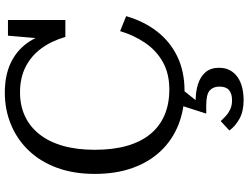

<svg xmlns="http://www.w3.org/2000/svg" viewBox="-137 -631 1030 796"><g transform="rotate(-90 378.0 -233.0)"><path d="M393 -665Q339 -665 295.5 -645Q252 -625 220.5 -586Q189 -547 172 -489Q155 -431 155 -355Q155 -279 171.5 -221.5Q188 -164 220 -125Q252 -86 298.5 -66Q345 -46 405 -46Q471 -46 519 -73Q567 -100 598.5 -146.5Q630 -193 647 -250L709 -225Q688 -152 646 -97.5Q604 -43 542 -13Q480 17 400 17Q323 17 259.5 -8Q196 -33 150 -81.5Q104 -130 79.5 -199Q55 -268 55 -355Q55 -443 80.5 -512Q106 -581 152 -629Q198 -677 259.5 -702.5Q321 -728 392 -728Q462 -728 513 -704.5Q564 -681 597 -636Q630 -591 643 -525L614 -551L628 -715H693V-477H623Q606 -535 575 -577Q544 -619 498.5 -642Q453 -665 393 -665ZM415 -5 349 78 347 63Q393 62 426 72.5Q459 83 477 104.5Q495 126 495 160Q495 187 484 206.5Q473 226 454 238.5Q435 251 411 256.5Q387 262 361 262Q315 262 284 245Q253 228 235 203L274 167Q283 177 295 188Q307 199 323 206.5Q339 214 360 214Q388 214 402.5 201.5Q417 189 417 162Q417 136 401 121.5Q385 107 338 107H305L341 -5Z"/></g></svg>

Font: Roboto Serif
Style: Regular
Weight: 400
Designer: Greg Gazdowicz
Foundry: Commercial Type
Version: Version 1.008